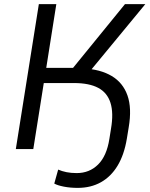

<svg xmlns="http://www.w3.org/2000/svg" viewBox="-20 -725 732 934"><path d="M358 189Q322 189 291 183Q260 177 244 168L263 100Q281 108 303.5 112.5Q326 117 353 117Q415 117 457 75.5Q499 34 512 -49L520 -99Q533 -175 517.5 -224.5Q502 -274 458 -297.5Q414 -321 340 -321H193L142 0H57L169 -705H254L205 -395H350L320 -376L588 -705H687L404 -362L386 -392Q468 -388 523 -355.5Q578 -323 600 -261Q622 -199 606 -105L597 -50Q584 28 552 81Q520 134 471 161.5Q422 189 358 189Z"/></svg>

Font: Nunito Sans 10pt
Style: Italic
Weight: 400
Italic angle: -9°
Designer: Vernon Adams
Foundry: Vernon Adams
Version: Version 3.101;gftools[0.9.27]